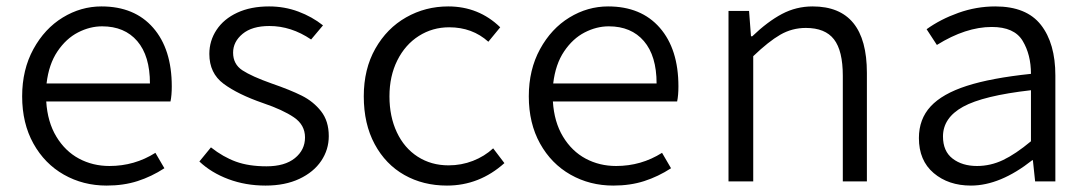

<svg xmlns="http://www.w3.org/2000/svg" viewBox="-20 -565 3390 598"><path d="M49 -265Q49 -348 84 -412Q119 -476 175.5 -510.5Q232 -545 296 -545Q399 -545 457 -478.5Q515 -412 515 -296Q515 -268 511 -249H124Q128 -185 155.5 -139.5Q183 -94 226 -71Q269 -48 321 -48Q399 -48 464 -89L492 -41Q452 -15 408.5 -1Q365 13 312 13Q239 13 179 -21Q119 -55 84 -118Q49 -181 49 -265ZM447 -305Q447 -391 407.5 -437Q368 -483 298 -483Q260 -483 223 -464Q186 -445 159 -405Q132 -365 125 -305Z M601 -62 637 -106Q675 -76 715 -61.5Q755 -47 810 -47Q867 -47 898.5 -72.5Q930 -98 930 -137Q930 -176 895.5 -199.5Q861 -223 799 -244Q721 -271 676.5 -304Q632 -337 632 -397Q632 -438 654.5 -472Q677 -506 719 -525.5Q761 -545 818 -545Q866 -545 909 -529Q952 -513 986 -486L949 -442Q887 -484 819 -484Q765 -484 735.5 -459.5Q706 -435 706 -401Q706 -365 735 -346Q764 -327 826 -305Q884 -285 920 -267Q956 -249 980 -218.5Q1004 -188 1004 -141Q1004 -99 980.5 -64Q957 -29 912.5 -8Q868 13 807 13Q745 13 691.5 -7Q638 -27 601 -62Z M1113 -265Q1113 -350 1149 -413.5Q1185 -477 1245 -511Q1305 -545 1376 -545Q1471 -545 1538 -480L1501 -435Q1451 -480 1379 -480Q1327 -480 1284.5 -453Q1242 -426 1217.5 -377Q1193 -328 1193 -265Q1193 -202 1216 -153Q1239 -104 1281 -77Q1323 -50 1377 -50Q1417 -50 1453 -64Q1489 -78 1516 -103L1551 -57Q1473 13 1372 13Q1298 13 1239.5 -20Q1181 -53 1147 -116Q1113 -179 1113 -265Z M1627 -265Q1627 -348 1662 -412Q1697 -476 1753.5 -510.5Q1810 -545 1874 -545Q1977 -545 2035 -478.5Q2093 -412 2093 -296Q2093 -268 2089 -249H1702Q1706 -185 1733.5 -139.5Q1761 -94 1804 -71Q1847 -48 1899 -48Q1977 -48 2042 -89L2070 -41Q2030 -15 1986.5 -1Q1943 13 1890 13Q1817 13 1757 -21Q1697 -55 1662 -118Q1627 -181 1627 -265ZM2025 -305Q2025 -391 1985.5 -437Q1946 -483 1876 -483Q1838 -483 1801 -464Q1764 -445 1737 -405Q1710 -365 1703 -305Z M2249 -531H2313L2319 -452H2323Q2371 -498 2415.5 -521.5Q2460 -545 2511 -545Q2680 -545 2680 -338V0H2605V-329Q2605 -407 2577.5 -442.5Q2550 -478 2490 -478Q2447 -478 2410.5 -457Q2374 -436 2326 -390V0H2249Z M2842 -135Q2842 -194 2878.5 -233.5Q2915 -273 2991 -297.5Q3067 -322 3191 -335Q3191 -395 3165 -438Q3139 -481 3069 -481Q2988 -481 2898 -425L2866 -474Q2909 -505 2965 -525Q3021 -545 3080 -545Q3177 -545 3222 -487.5Q3267 -430 3267 -330V0H3204L3197 -66H3195Q3095 13 3004 13Q2934 13 2888 -26Q2842 -65 2842 -135ZM3191 -125V-284Q3042 -267 2979.5 -232.5Q2917 -198 2917 -140Q2917 -94 2947 -71Q2977 -48 3023 -48Q3065 -48 3104 -66.5Q3143 -85 3191 -125Z"/></svg>

Font: Nebula Sans Book
Style: Regular
Weight: 400
Designer: Paul D. Hunt for Adobe (as Source Sans)
Foundry: Nebula Entertainment & Broadcasting LLC
Version: Version 1.010